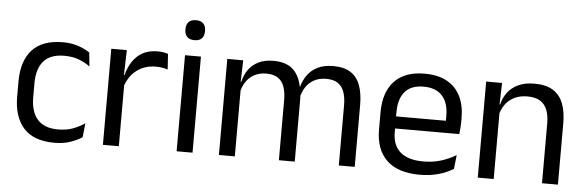

<svg xmlns="http://www.w3.org/2000/svg" viewBox="-46 -816 2964 972"><g transform="rotate(5 1436.0 -329.5)"><path d="M253.8 11.1Q148.9 11.1 97.7 -45.7Q46.4 -102.4 46.4 -206.6V-282.3Q46.4 -386.8 97.9 -443.2Q149.3 -499.7 253.8 -499.7Q284.9 -499.7 310.4 -493.8Q336 -487.8 356.2 -478.7Q376.4 -469.5 390.4 -459.7L397.6 -389.1Q373.8 -407.1 341.7 -419.6Q309.6 -432.1 265.9 -432.1Q196.1 -432.1 161.9 -393.2Q127.7 -354.4 127.7 -280.7V-208.7Q127.7 -136.1 161.9 -97Q196.1 -57.8 266.2 -57.8Q310.8 -57.8 343.7 -70.5Q376.6 -83.1 402 -100.9L394.7 -29.5Q372.4 -14.4 337 -1.7Q301.6 11.1 253.8 11.1Z M577.2 -298.3 558.7 -360.9 578.7 -361.9Q594.4 -424 633.4 -459.8Q672.4 -495.6 736.9 -495.6Q753.2 -495.6 765.9 -493.1Q778.6 -490.6 788.4 -487.2L793.4 -408.3Q781.2 -412.7 765.8 -415.2Q750.4 -417.7 732.2 -417.7Q677 -417.7 636.2 -387.1Q595.5 -356.6 577.2 -298.3ZM500.1 0V-488.2H579L575 -344L581 -338V0Z M874.7 0V-488.2H955.6V0ZM915.2 -568.2Q890.2 -568.2 877.8 -581.2Q865.4 -594.3 865.4 -617.7V-620.2Q865.4 -643.5 877.8 -656.6Q890.2 -669.6 915.2 -669.6Q940.2 -669.6 952.5 -656.6Q964.9 -643.5 964.9 -620.2V-617.7Q964.9 -593.9 952.5 -581Q940.2 -568.2 915.2 -568.2Z M1698.9 0V-305.7Q1698.9 -344.2 1689.2 -372.4Q1679.6 -400.7 1657.4 -416.1Q1635.2 -431.4 1597.6 -431.4Q1562.1 -431.4 1536 -417.1Q1509.9 -402.7 1493.9 -378.3Q1477.9 -353.9 1471.5 -322.9L1459 -380.5H1469.1Q1477.1 -411.8 1496.2 -438.8Q1515.2 -465.9 1547.6 -482.4Q1579.9 -498.9 1628 -498.9Q1682.4 -498.9 1715.7 -477.5Q1749.1 -456 1764.5 -414.7Q1779.8 -373.5 1779.8 -314.5V0ZM1089.6 0V-488.2H1170.5L1166.9 -370.8L1170.5 -366.1V0ZM1394.4 0V-305.6Q1394.4 -344.1 1384.8 -372.4Q1375.1 -400.7 1353 -416.1Q1330.9 -431.4 1293.3 -431.4Q1257.5 -431.4 1231.5 -417Q1205.4 -402.5 1189.4 -377.8Q1173.5 -353 1167 -321.5L1152.2 -378.9H1170.2Q1177.4 -412.1 1196 -439.3Q1214.7 -466.5 1246.2 -482.7Q1277.8 -498.9 1323.4 -498.9Q1391.1 -498.9 1426.2 -464.1Q1461.4 -429.2 1470.5 -361.9Q1472.8 -352 1473.9 -340.3Q1475 -328.6 1475 -317.1V0Z M2110.6 11.1Q1999.1 11.1 1942.5 -43.4Q1885.9 -97.8 1885.9 -199.7V-286.6Q1885.9 -389.4 1938.6 -445.1Q1991.2 -500.9 2092 -500.9Q2159.9 -500.9 2205.6 -475.7Q2251.2 -450.4 2274.2 -403.9Q2297.1 -357.4 2297.1 -293V-274.8Q2297.1 -259.1 2295.9 -243Q2294.7 -226.9 2292.5 -211.4H2218.2Q2219 -235.6 2219.2 -257.1Q2219.4 -278.6 2219.4 -296.4Q2219.4 -341 2205.1 -371.8Q2190.9 -402.6 2162.7 -418.8Q2134.4 -435 2092 -435Q2028.9 -435 1997.5 -398.5Q1966.1 -362.1 1966.1 -294.1V-247.4L1966.5 -237.5V-190.8Q1966.5 -160.4 1975.5 -135.9Q1984.5 -111.3 2003.6 -93.8Q2022.8 -76.2 2052.5 -66.8Q2082.3 -57.5 2123.7 -57.5Q2170.8 -57.5 2211.8 -70Q2252.8 -82.6 2288.9 -104.2L2281.3 -34Q2249.1 -13.5 2205.9 -1.2Q2162.8 11.1 2110.6 11.1ZM1928.6 -211.4V-272.7H2275.4V-211.4Z M2731.5 0V-303.7Q2731.5 -343 2720.7 -371.5Q2710 -399.9 2685.7 -415.7Q2661.3 -431.4 2619.6 -431.4Q2581.1 -431.4 2552.8 -417Q2524.5 -402.5 2507 -377.8Q2489.5 -353 2482.5 -321.5L2468 -378.9H2485.7Q2493.3 -412.1 2513.3 -439.3Q2533.3 -466.5 2567.1 -482.7Q2600.9 -498.9 2650 -498.9Q2708.2 -498.9 2743.7 -477.1Q2779.3 -455.2 2795.8 -413.8Q2812.4 -372.3 2812.4 -312.6V0ZM2405.1 0V-488.2H2486L2482.4 -371.1L2486 -366.3V0Z"/></g></svg>

Font: Anek Bangla Medium
Style: Regular
Weight: 500
Designer: Sulekha Rajkumar (Bangla), Yesha Goshar (Latin)
Foundry: Ek Type
Version: Version 1.003